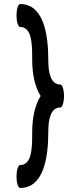

<svg xmlns="http://www.w3.org/2000/svg" viewBox="-20 -877 378 954"><path d="M280 -457C230 -457 220 -520 220 -578C220 -711 195 -857 80 -857C70 -857 62 -831 62 -800C62 -769 70 -743 80 -743C140 -743 140 -654 140 -578C140 -512 153 -445 182 -400C153 -355 140 -288 140 -222C140 -146 140 -57 80 -57C70 -57 62 -31 62 0C62 31 70 57 80 57C195 57 220 -89 220 -222C220 -280 230 -343 280 -343C290 -343 298 -369 298 -400C298 -431 290 -457 280 -457Z"/></svg>

Font: Nupuram SemiBold
Style: Regular
Weight: 600
Designer: Santhosh Thottingal (santhosh.thottingal@gmail.com)
Foundry: SMC
Version: Version 1.000